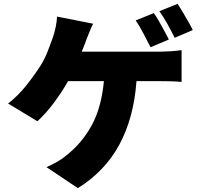

<svg xmlns="http://www.w3.org/2000/svg" viewBox="-20 -887 1040 996"><path d="M778 -819Q791 -801 805.5 -775.5Q820 -750 833.5 -725Q847 -700 856 -682L761 -642Q745 -673 724.5 -712.5Q704 -752 684 -781ZM901 -867Q914 -848 929 -822.5Q944 -797 958 -772.5Q972 -748 980 -731L886 -691Q871 -722 849 -761.5Q827 -801 807 -829ZM463 -764Q453 -744 443 -718.5Q433 -693 426 -676Q422 -663 416 -649Q410 -635 404 -619H812Q832 -619 864 -621Q896 -623 922 -627V-462Q891 -465 860 -465.5Q829 -466 812 -466H688Q674 -275 599 -136.5Q524 2 384 89L221 -20Q251 -33 278 -48.5Q305 -64 323 -80Q404 -143 455 -235.5Q506 -328 519 -466H333Q302 -411 260.5 -355Q219 -299 174 -258L22 -350Q75 -391 119 -447Q163 -503 193 -551Q213 -584 227.5 -621Q242 -658 252 -686Q262 -714 268.5 -745Q275 -776 276 -801Z"/></svg>

Font: Source Han Sans CN Heavy
Style: Regular
Weight: 900
Designer: Ryoko NISHIZUKA 西塚涼子 (kana, bopomofo & ideographs); Paul D. Hunt (Latin, Greek & Cyrillic); Sandoll Communications 산돌커뮤니
Foundry: Adobe
Version: Version 2.000;hotconv 1.0.107;makeotfexe 2.5.65593